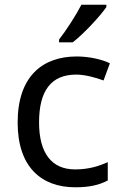

<svg xmlns="http://www.w3.org/2000/svg" viewBox="-20 -786 520 816"><path d="M432 -756V-766H326C303 -721 260 -655 231 -618V-606H289C336 -642 407 -719 432 -756ZM300 10C361 10 402 0 438 -19V-97C401 -80 357 -66 299 -66C198 -66 146 -137 146 -266C146 -400 197 -469 304 -469C341 -469 388 -456 420 -444L447 -517C415 -533 360 -546 306 -546C162 -546 55 -463 55 -265C55 -75 157 10 300 10Z"/></svg>

Font: Noto Sans Cypriot
Style: Regular
Weight: 400
Designer: Monotype Design Team
Foundry: Monotype Imaging Inc.
Version: Version 2.002